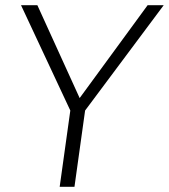

<svg xmlns="http://www.w3.org/2000/svg" viewBox="-20 -720 651 740"><path d="M611 -700 308 -294 267 0H210L251 -294L61 -700H124L287 -342L549 -700Z"/></svg>

Font: Krub Light
Style: Italic
Weight: 300
Italic angle: -8°
Designer: Ekaluck Peanpanawate
Foundry: Cadson Demak Co.,Ltd.
Version: Version 1.000; ttfautohint (v1.6)